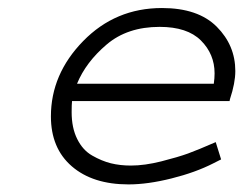

<svg xmlns="http://www.w3.org/2000/svg" viewBox="-20 -455 626 488"><path d="M528.3 -93.8 542 -49.8Q542 -49.8 536.1 -46.9L522.5 -40Q476.6 -16.6 416 -1.5Q355.5 13.7 306.6 13.7Q215.8 13.7 162.6 -32.2Q109.4 -78.1 109.4 -159.2Q109.4 -266.6 191.4 -350.6Q273.4 -434.6 391.6 -434.6Q483.4 -434.6 530.8 -387.2Q578.1 -339.8 578.1 -274.4Q578.1 -244.1 564.5 -203.1L563.5 -198.2H163.1Q162.1 -189.5 162.1 -169.9Q162.1 -129.9 176.3 -101.6Q190.4 -73.2 214.4 -59.6Q238.3 -45.9 261.7 -40Q285.2 -34.2 312.5 -34.2Q347.7 -34.2 390.1 -44.9Q432.6 -55.7 458 -64.9Q483.4 -74.2 528.3 -93.8ZM175.8 -242.2H523.4Q525.4 -255.9 525.4 -268.6Q525.4 -317.4 490.7 -352.1Q456.1 -386.7 385.7 -386.7Q303.7 -386.7 251 -341.8Q198.2 -296.9 175.8 -242.2Z"/></svg>

Font: Thabit-Oblique
Style: Oblique
Weight: 500
Designer: Regenerated by Nadim Shaikli
Foundry: MAK Alagha
Version: 0.01